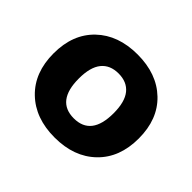

<svg xmlns="http://www.w3.org/2000/svg" viewBox="-123 -665 835 835"><g transform="rotate(45 295.0 -247.5)"><path d="M295 8Q176 8 104.5 -61Q33 -130 33 -248Q33 -366 104.5 -434.5Q176 -503 295 -503Q414 -503 485.5 -434.5Q557 -366 557 -248Q557 -130 485.5 -61Q414 8 295 8ZM295 -110Q402 -110 402 -248Q402 -318 374.5 -352Q347 -386 295 -386Q243 -386 215.5 -352Q188 -318 188 -248Q188 -110 295 -110Z"/></g></svg>

Font: Nunito VF Beta Light
Style: Regular
Weight: 300
Designer: Vernon Adams
Foundry: newtypography
Version: Version 3.001